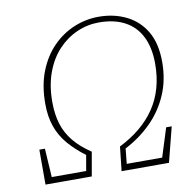

<svg xmlns="http://www.w3.org/2000/svg" viewBox="-78 -771 867 850"><g transform="rotate(-10 355.5 -345.5)"><path d="M59 0V-157H84L93 -10L78 -28H252L244 -13L259 -98Q215 -131 183.5 -167.5Q152 -204 136 -249Q120 -294 120 -352Q120 -435 145 -498Q170 -561 212.5 -604Q255 -647 308.5 -669Q362 -691 419 -691Q488 -691 543.5 -663.5Q599 -636 630.5 -582Q662 -528 662 -445Q662 -364 633 -297.5Q604 -231 553 -180.5Q502 -130 436 -96L428 -18L419 -28H606L584 -14L629 -157H654L614 0H401L413 -109Q465 -135 505.5 -168.5Q546 -202 574 -243.5Q602 -285 616 -335Q630 -385 630 -443Q630 -514 605.5 -564Q581 -614 533 -640Q485 -666 416 -666Q364 -666 316.5 -645Q269 -624 232 -584.5Q195 -545 173.5 -487Q152 -429 152 -355Q152 -299 165.5 -255.5Q179 -212 208.5 -176Q238 -140 286 -108L267 0Z"/></g></svg>

Font: Source Serif 4 ExtraLight
Style: Italic
Weight: 250
Italic angle: -12°
Designer: Frank Grießhammer
Foundry: Adobe Systems Incorporated
Version: Version 4.004;hotconv 1.0.116;makeotfexe 2.5.65601